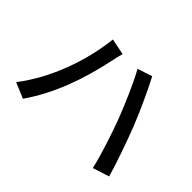

<svg xmlns="http://www.w3.org/2000/svg" viewBox="-132 -987 1264 1264"><g transform="rotate(45 500.0 -355.5)"><path d="M712 -353C752 -245 795 -116 821 -5L936 -42C909 -138 854 -292 817 -388C777 -489 710 -634 670 -709L567 -675C610 -600 672 -457 712 -353ZM64 -48 173 -2C296 -180 364 -379 409 -589C413 -612 422 -649 429 -674L316 -697C292 -475 203 -227 64 -48Z"/></g></svg>

Font: Spoqa Han Sans Neo Medium
Style: Regular
Weight: 500
Designer: [Spoqa Han Sans Neo] Dong-huui Kim  Younghwa Kang  Yujin Lee  [Noto Sans] Ryoko NISHIZUKA  (kana & ideographs); Paul D. 
Foundry: Spoqa (http://www.spoqa-han-sans.com)
Version: Version 1.000